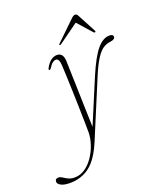

<svg xmlns="http://www.w3.org/2000/svg" viewBox="-271 -720 892 1066"><g transform="rotate(-20 175.0 -187.5)"><path d="M289.5 -264Q332 -364 367.5 -405.8Q403 -447.5 440.5 -447.5Q463 -447.5 463 -433Q463 -416.5 433.5 -413Q410.5 -410.5 390.8 -397.5Q371 -384.5 350.2 -352.8Q329.5 -321 304 -261L161 81.5Q122 173.5 72.5 210.5Q23 247.5 -43.5 247.5Q-78 247.5 -96.2 237.5Q-114.5 227.5 -114.5 215Q-114.5 196.5 -94.5 196.5Q-84 196.5 -72.8 204.2Q-61.5 212 -46 219.8Q-30.5 227.5 -8 227.5Q25 227.5 53.5 207.8Q82 188 103.2 156.5Q124.5 125 136.5 88.5Q148.5 52 149 18.5Q149 -1.5 148.2 -41.5Q147.5 -81.5 146.2 -131.2Q145 -181 143.5 -230.8Q142 -280.5 140.2 -320.5Q138.5 -360.5 137.5 -379.5Q135.5 -423 116 -423Q106 -423 96 -415.5Q86 -408 74 -389Q67.5 -379.5 63 -381Q57.5 -383 62 -392.5Q78 -422 95.2 -433.8Q112.5 -445.5 130 -445.5Q166 -445.5 168.5 -396.5Q169 -380 170.2 -336.2Q171.5 -292.5 173.2 -234.2Q175 -176 176.5 -115Q178 -54 180 -3ZM373.5 -491.5Q370 -489.5 365 -494L290 -578.5L173 -494Q165.5 -490 163 -491.5Q160.5 -494.5 166.5 -500.5L279.5 -609.5Q292 -621.5 301.5 -621.5Q311 -621.5 317 -609.5L375 -500.5Q378 -494.5 373.5 -491.5Z"/></g></svg>

Font: Fraunces 72pt S000 Thin
Style: Italic
Weight: 100
Italic angle: -16°
Version: Version 1.000; ttfautohint (v1.8.3)